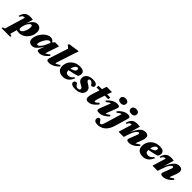

<svg xmlns="http://www.w3.org/2000/svg" viewBox="404 -2665 4858 4858"><g transform="rotate(45 2833.0 -236.0)"><path d="M270.5 -160Q266 -141.5 263.8 -127.5Q261.5 -113.5 261.5 -102.5Q261.5 -76 273 -62.8Q284.5 -49.5 305 -49.5Q322 -49.5 340.2 -63Q358.5 -76.5 375.8 -100.8Q393 -125 406.8 -156.8Q420.5 -188.5 428.5 -224.5Q436.5 -260.5 436.5 -298Q436.5 -326 428.5 -340.5Q420.5 -355 400 -355Q387 -355 373 -345.8Q359 -336.5 344.8 -320.2Q330.5 -304 317.8 -283Q305 -262 295 -238.5Q285 -215 279 -191.5ZM168.5 -58H256L185.5 184L249 206.5L239 239H-72L-62.5 207L-2.5 183.5L160.5 -363Q158 -363 156 -363Q154 -363 152 -363Q127 -363 109.8 -357.5Q92.5 -352 77.2 -334Q62 -316 41.5 -278L14.5 -288Q35.5 -362 66.5 -403.5Q97.5 -445 139.2 -462Q181 -479 234.5 -479Q266.5 -479 288.2 -477Q310 -475 339 -471L281 -275L277 -272Q312 -345 347 -390.8Q382 -436.5 419.8 -458Q457.5 -479.5 501.5 -479.5Q562.5 -479.5 600.5 -439Q638.5 -398.5 638.5 -328.5Q638.5 -276.5 623.5 -226.5Q608.5 -176.5 580.8 -133Q553 -89.5 514.8 -56.2Q476.5 -23 429.2 -4Q382 15 328 15Q264 15 222.2 -3.2Q180.5 -21.5 168.5 -58Z M980 -58 1035 -211.5H1038Q995.5 -139 961.2 -94.2Q927 -49.5 897.8 -25.8Q868.5 -2 840.8 6.5Q813 15 783.5 15Q750 15 722 1.5Q694 -12 676.8 -38.8Q659.5 -65.5 659.5 -106Q659.5 -154.5 676.8 -206.8Q694 -259 724.2 -307.2Q754.5 -355.5 794.2 -394.2Q834 -433 879.8 -455.8Q925.5 -478.5 973 -478.5Q1018 -478.5 1050.5 -455.8Q1083 -433 1106.5 -380.5L1082 -345.5Q1074 -368.5 1059.5 -380.2Q1045 -392 1021.5 -392Q1000 -392 976.5 -373.5Q953 -355 930.5 -324.8Q908 -294.5 890 -259Q872 -223.5 861 -189.8Q850 -156 850 -131Q850 -114 856.2 -107.5Q862.5 -101 878.5 -101Q894 -101 912.8 -113.8Q931.5 -126.5 950.8 -149Q970 -171.5 988.2 -200.5Q1006.5 -229.5 1020.5 -262L1079 -395L1137.5 -464.5H1285.5L1142 -36.5L1110 -90Q1140 -91 1166 -97.8Q1192 -104.5 1217.8 -120.2Q1243.5 -136 1273.5 -163L1298.5 -134.5Q1234 -56 1171.5 -20.5Q1109 15 1050.5 15Q999 15 982 -1.2Q965 -17.5 980 -58Z M1486.5 -582.5Q1478 -592.5 1465.8 -603Q1453.5 -613.5 1439.5 -624.2Q1425.5 -635 1411.5 -645L1422 -683L1700 -725.5H1723.5L1499 -36.5L1459.5 -94Q1496.5 -91 1525.8 -96Q1555 -101 1583 -115.8Q1611 -130.5 1642 -156L1666.5 -126.5Q1618 -74 1571.2 -43Q1524.5 -12 1479.2 1.5Q1434 15 1389.5 15Q1340.5 15 1323.5 -7.8Q1306.5 -30.5 1322.5 -79Z M1997.5 -416.5Q1981 -416.5 1964 -406.5Q1947 -396.5 1931.8 -377.8Q1916.5 -359 1904.8 -332.8Q1893 -306.5 1886.2 -273.5Q1879.5 -240.5 1879.5 -202Q1879.5 -147.5 1900.8 -125.2Q1922 -103 1966.5 -103Q1995.5 -103 2019.2 -110.5Q2043 -118 2064.2 -135.5Q2085.5 -153 2106.5 -183.5H2146.5Q2114.5 -107 2076.2 -63.8Q2038 -20.5 1992 -2.8Q1946 15 1889 15Q1824 15 1780 -7Q1736 -29 1713.8 -69.5Q1691.5 -110 1691.5 -165.5Q1691.5 -218.5 1707.2 -266Q1723 -313.5 1752.2 -352.5Q1781.5 -391.5 1822 -420.2Q1862.5 -449 1912.5 -464.2Q1962.5 -479.5 2020 -479.5Q2078.5 -479.5 2114.2 -465.5Q2150 -451.5 2166.2 -427.2Q2182.5 -403 2182.5 -372Q2182.5 -347 2174 -321.8Q2165.5 -296.5 2149.5 -273Q2114 -261.5 2074.5 -250.8Q2035 -240 1993.2 -230.8Q1951.5 -221.5 1909.5 -213.8Q1867.5 -206 1827 -199.5L1829 -248Q1883 -263.5 1919.2 -276.2Q1955.5 -289 1977.8 -300.2Q2000 -311.5 2011.2 -323Q2022.5 -334.5 2026.5 -348Q2030.5 -361.5 2030.5 -378.5Q2030.5 -391 2027 -399.5Q2023.5 -408 2016.2 -412.2Q2009 -416.5 1997.5 -416.5Z M2262 -132.5Q2265.5 -122.5 2272.5 -111.5Q2279.5 -100.5 2295 -80Q2311 -60 2328.5 -52Q2346 -44 2366.5 -44Q2391 -44 2406.8 -49.2Q2422.5 -54.5 2430.2 -64.8Q2438 -75 2438 -89Q2438 -103 2432 -114.5Q2426 -126 2408 -138.8Q2390 -151.5 2354.5 -169Q2319 -187 2296.8 -206.2Q2274.5 -225.5 2264.2 -250.8Q2254 -276 2254 -310Q2254 -358.5 2281.2 -396.8Q2308.5 -435 2359.8 -457.2Q2411 -479.5 2483.5 -479.5Q2541 -479.5 2575.2 -468.5Q2609.5 -457.5 2624.5 -438.2Q2639.5 -419 2639.5 -395Q2639.5 -375 2630.8 -361Q2622 -347 2603.8 -340Q2585.5 -333 2556.5 -333Q2552.5 -342.5 2544.2 -353.8Q2536 -365 2522.5 -382.5Q2508.5 -400.5 2492.2 -410.8Q2476 -421 2459 -421Q2429.5 -421 2417 -410.2Q2404.5 -399.5 2404.5 -381Q2404.5 -368.5 2410.2 -357.5Q2416 -346.5 2434 -333Q2452 -319.5 2488 -298.5Q2524 -278 2545 -257.8Q2566 -237.5 2575.2 -215Q2584.5 -192.5 2584.5 -165Q2584.5 -112.5 2555.2 -71.8Q2526 -31 2471 -8Q2416 15 2339 15Q2279 15 2242.8 4Q2206.5 -7 2190.2 -26Q2174 -45 2174 -68.5Q2174 -89 2183.2 -103.2Q2192.5 -117.5 2212 -125Q2231.5 -132.5 2262 -132.5Z M2689 -398 2696 -464.5H3117.5L3110.5 -398ZM2929 -242Q2916.5 -204 2910.5 -182.2Q2904.5 -160.5 2902.8 -149Q2901 -137.5 2901 -130.5Q2901 -118.5 2906.2 -114.2Q2911.5 -110 2921.5 -110Q2930.5 -110 2943 -116Q2955.5 -122 2973.5 -137Q2991.5 -152 3018.5 -179L3048.5 -149.5Q3009 -98 2973.5 -65.8Q2938 -33.5 2906.5 -16Q2875 1.5 2846.8 8.2Q2818.5 15 2793.5 15Q2752.5 15 2729.5 -6Q2706.5 -27 2706.5 -79.5Q2706.5 -103 2714 -139.2Q2721.5 -175.5 2737.5 -223.5L2859 -592.5H3049Z M3118.5 -80 3251 -418.5 3289 -375.5Q3254.5 -376.5 3227 -370Q3199.5 -363.5 3173 -346.8Q3146.5 -330 3114.5 -301L3088 -330Q3136 -384.5 3181.2 -417.5Q3226.5 -450.5 3269.8 -465Q3313 -479.5 3354.5 -479.5Q3416 -479.5 3432.2 -456.5Q3448.5 -433.5 3429 -385L3296.5 -39.5L3255 -91Q3290.5 -89.5 3318.2 -95.2Q3346 -101 3371.8 -115.8Q3397.5 -130.5 3427 -155L3452 -124.5Q3405.5 -75.5 3360.5 -44.8Q3315.5 -14 3271.8 0.5Q3228 15 3185 15Q3131.5 15 3114.8 -6.8Q3098 -28.5 3118.5 -80ZM3301 -631Q3301 -658.5 3313.5 -679.5Q3326 -700.5 3350.8 -712.5Q3375.5 -724.5 3412 -724.5Q3460 -724.5 3487.8 -701.8Q3515.5 -679 3515.5 -640Q3515.5 -612.5 3503 -591.5Q3490.5 -570.5 3465.8 -558.5Q3441 -546.5 3404 -546.5Q3356.5 -546.5 3328.8 -569.5Q3301 -592.5 3301 -631Z M3679.5 -631Q3679.5 -658.5 3692 -679.5Q3704.5 -700.5 3729.5 -712.5Q3754.5 -724.5 3791 -724.5Q3839 -724.5 3866.8 -701.8Q3894.5 -679 3894.5 -640Q3894.5 -612.5 3882 -591.5Q3869.5 -570.5 3844.8 -558.5Q3820 -546.5 3782.5 -546.5Q3735 -546.5 3707.2 -569.5Q3679.5 -592.5 3679.5 -631ZM3707 -44.5Q3675.5 62.5 3623.5 128.2Q3571.5 194 3507 224Q3442.5 254 3372.5 254Q3303.5 254 3273.5 228.2Q3243.5 202.5 3243.5 162.5Q3243.5 134 3261.2 114.2Q3279 94.5 3316 94.5Q3322 94.5 3331.8 105.8Q3341.5 117 3355.5 139.5Q3369.5 161.5 3381.8 173.5Q3394 185.5 3402.5 185.5Q3415.5 185.5 3426.2 180Q3437 174.5 3446 162Q3455 149.5 3463.5 129.2Q3472 109 3480.5 80L3630 -418.5L3668 -375.5Q3634.5 -376.5 3608.2 -370Q3582 -363.5 3556.5 -347.2Q3531 -331 3500 -302.5L3473.5 -331.5Q3520 -385 3564 -417.5Q3608 -450 3650.2 -464.8Q3692.5 -479.5 3733.5 -479.5Q3774.5 -479.5 3793.8 -470Q3813 -460.5 3815.5 -439.5Q3818 -418.5 3808 -385Z M3871 -278 3843.5 -287.5Q3864.5 -361.5 3894.8 -403Q3925 -444.5 3965.8 -461.5Q4006.5 -478.5 4059.5 -478.5Q4080.5 -478.5 4096.5 -477.8Q4112.5 -477 4129 -475.5Q4145.5 -474 4167 -470.5L4088 -194L4092 -202Q4128.5 -285.5 4162.2 -339.5Q4196 -393.5 4228.5 -424.2Q4261 -455 4294.2 -467.2Q4327.5 -479.5 4362.5 -479.5Q4422 -479.5 4449.2 -452.2Q4476.5 -425 4476.5 -383.5Q4476.5 -363 4470.8 -334.5Q4465 -306 4450 -267.5L4362 -39.5L4323 -91Q4352 -90 4377.2 -96.2Q4402.5 -102.5 4430.5 -118.2Q4458.5 -134 4494.5 -162L4518.5 -132Q4471 -78.5 4426.5 -46.2Q4382 -14 4339 0.5Q4296 15 4253 15Q4204 15 4185.8 -5.2Q4167.5 -25.5 4183 -66L4258 -259Q4269.5 -288.5 4273.5 -302.8Q4277.5 -317 4277.5 -326.5Q4277.5 -337 4272 -343.2Q4266.5 -349.5 4254 -349.5Q4237.5 -349.5 4218.5 -336Q4199.5 -322.5 4178.8 -292.5Q4158 -262.5 4135.8 -212.8Q4113.5 -163 4090.5 -90.5L4062 0H3876L3986.5 -362.5Q3984.5 -362.5 3982.8 -362.5Q3981 -362.5 3979 -362.5Q3955 -362.5 3938.2 -357.2Q3921.5 -352 3906.5 -334Q3891.5 -316 3871 -278Z M4853 -416.5Q4836.5 -416.5 4819.5 -406.5Q4802.5 -396.5 4787.2 -377.8Q4772 -359 4760.2 -332.8Q4748.5 -306.5 4741.8 -273.5Q4735 -240.5 4735 -202Q4735 -147.5 4756.2 -125.2Q4777.5 -103 4822 -103Q4851 -103 4874.8 -110.5Q4898.5 -118 4919.8 -135.5Q4941 -153 4962 -183.5H5002Q4970 -107 4931.8 -63.8Q4893.5 -20.5 4847.5 -2.8Q4801.5 15 4744.5 15Q4679.5 15 4635.5 -7Q4591.5 -29 4569.2 -69.5Q4547 -110 4547 -165.5Q4547 -218.5 4562.8 -266Q4578.5 -313.5 4607.8 -352.5Q4637 -391.5 4677.5 -420.2Q4718 -449 4768 -464.2Q4818 -479.5 4875.5 -479.5Q4934 -479.5 4969.8 -465.5Q5005.5 -451.5 5021.8 -427.2Q5038 -403 5038 -372Q5038 -347 5029.5 -321.8Q5021 -296.5 5005 -273Q4969.5 -261.5 4930 -250.8Q4890.5 -240 4848.8 -230.8Q4807 -221.5 4765 -213.8Q4723 -206 4682.5 -199.5L4684.5 -248Q4738.5 -263.5 4774.8 -276.2Q4811 -289 4833.2 -300.2Q4855.5 -311.5 4866.8 -323Q4878 -334.5 4882 -348Q4886 -361.5 4886 -378.5Q4886 -391 4882.5 -399.5Q4879 -408 4871.8 -412.2Q4864.5 -416.5 4853 -416.5Z M5085 -278 5057.5 -287.5Q5078.5 -361.5 5108.8 -403Q5139 -444.5 5179.8 -461.5Q5220.5 -478.5 5273.5 -478.5Q5294.5 -478.5 5310.5 -477.8Q5326.5 -477 5343 -475.5Q5359.5 -474 5381 -470.5L5302 -194L5306 -202Q5342.5 -285.5 5376.2 -339.5Q5410 -393.5 5442.5 -424.2Q5475 -455 5508.2 -467.2Q5541.5 -479.5 5576.5 -479.5Q5636 -479.5 5663.2 -452.2Q5690.5 -425 5690.5 -383.5Q5690.5 -363 5684.8 -334.5Q5679 -306 5664 -267.5L5576 -39.5L5537 -91Q5566 -90 5591.2 -96.2Q5616.5 -102.5 5644.5 -118.2Q5672.5 -134 5708.5 -162L5732.5 -132Q5685 -78.5 5640.5 -46.2Q5596 -14 5553 0.5Q5510 15 5467 15Q5418 15 5399.8 -5.2Q5381.5 -25.5 5397 -66L5472 -259Q5483.5 -288.5 5487.5 -302.8Q5491.5 -317 5491.5 -326.5Q5491.5 -337 5486 -343.2Q5480.5 -349.5 5468 -349.5Q5451.5 -349.5 5432.5 -336Q5413.5 -322.5 5392.8 -292.5Q5372 -262.5 5349.8 -212.8Q5327.5 -163 5304.5 -90.5L5276 0H5090L5200.5 -362.5Q5198.5 -362.5 5196.8 -362.5Q5195 -362.5 5193 -362.5Q5169 -362.5 5152.2 -357.2Q5135.5 -352 5120.5 -334Q5105.5 -316 5085 -278Z"/></g></svg>

Font: Newsreader ExtraBold
Style: Italic
Weight: 800
Italic angle: -17°
Designer: Hugues Gentile
Foundry: Production Type
Version: Version 1.003